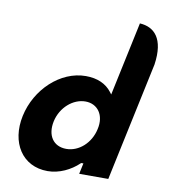

<svg xmlns="http://www.w3.org/2000/svg" viewBox="-93 -943 947 1040"><g transform="rotate(10 380.0 -422.5)"><path d="M375.6 -392C442.6 -392 484.6 -335.4 466.1 -256C449.4 -177.7 386.4 -121 317 -121C244.8 -121 207.9 -177.8 224.5 -256C241.7 -335.5 307.8 -392 375.6 -392ZM237.7 15C302.1 15 363.9 -15.7 407.5 -57.1L410.2 -59.7H422.4L409.7 -0.3H569.7L708.7 -654.2C730 -800.5 671.6 -855.2 592.2 -859.7L505.9 -453.7L496.4 -466.1C466 -505.7 418.2 -528 353.9 -528C214 -528 86.1 -406.7 54.1 -256C22.1 -105.3 98.5 15 237.7 15ZM708.8 -654.5 708.7 -654C708.7 -654.1 708.7 -654.2 708.7 -654.2Z"/></g></svg>

Font: Hussar Nova
Style: RgIta
Weight: 700
Foundry: Cannot Into Space Fonts
Version: Version 0.99